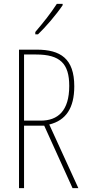

<svg xmlns="http://www.w3.org/2000/svg" viewBox="-20 -970 444 990"><path d="M303 -943V-950H273C239 -898 207 -858 162 -805V-793H176C215 -830 270 -894 303 -943ZM169 -714H78V0H104V-322H208L354 0H384L234 -328C320 -349 363 -413 363 -525C363 -668 292 -714 169 -714ZM166 -689C290 -689 337 -642 337 -527C337 -398 278 -348 190 -348H104V-689Z"/></svg>

Font: Noto Sans Myanmar UI ExtraCondensed Thin
Style: Regular
Weight: 100
Width: 2
Designer: Monotype Design Team
Foundry: Monotype Imaging Inc.
Version: Version 2.103